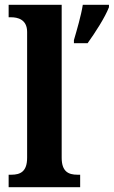

<svg xmlns="http://www.w3.org/2000/svg" viewBox="-20 -780 474 800"><path d="M288 -613V-600H345C376 -643 418 -708 434 -750V-760H325C318 -715 300 -654 288 -613ZM16 0H314V-52H303C265 -52 237 -65 237 -123V-760H16V-708H27C52 -708 93 -700 93 -647V-123C93 -65 65 -52 27 -52H16Z"/></svg>

Font: Noto Serif SemiCondensed
Style: Bold
Weight: 700
Width: 4
Designer: Monotype Design Team
Foundry: Monotype Imaging Inc.
Version: Version 2.015